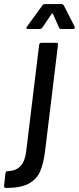

<svg xmlns="http://www.w3.org/2000/svg" viewBox="-101 -720 389 947"><path d="M-81 197 -74 134Q-72 124 -63 124Q17 123 28 28L92 -499Q94 -509 103 -509H177Q187 -509 185 -499L121 28Q113 90 96 127.5Q79 165 40 186Q1 207 -70 207Q-82 207 -81 197ZM32 -589 108 -693Q113 -700 120 -700H203Q209 -700 214 -693L267 -589Q268 -587 268 -584Q268 -577 260 -577H200Q193 -577 190 -584L160 -652Q159 -654 157 -653.5Q155 -653 154 -652L108 -584Q103 -577 96 -577H36Q31 -577 29.5 -580.5Q28 -584 32 -589Z"/></svg>

Font: Barlow Condensed Medium
Style: Italic
Weight: 500
Width: 3
Italic angle: -7°
Designer: Jeremy Tribby
Foundry: Tribby Type
Version: Version 1.408